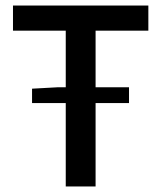

<svg xmlns="http://www.w3.org/2000/svg" viewBox="-20 -675 584 695"><path d="M517 -564V-655H27V-564H218V-359H187L96 -354V-302H218V0H326V-302H447V-359H326V-564Z"/></svg>

Font: Cambridge Sans Medium
Style: Regular
Weight: 500
Version: Version 2.020;PS 002.020;hotconv 1.0.88;makeotf.lib2.5.64775